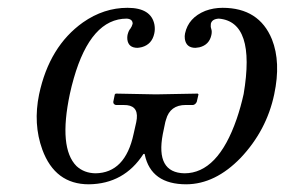

<svg xmlns="http://www.w3.org/2000/svg" viewBox="-20 -462 733 494"><path d="M330.6 -147.9Q338.9 -187.5 307.1 -191.4Q301.8 -191.9 296.9 -191.9H277.8Q271 -193.8 271.5 -200.2L275.4 -219.2L277.8 -221.2Q278.8 -221.2 381.3 -219.2L488.8 -221.2L490.7 -219.2L486.3 -200.2Q483.4 -193.4 477.1 -191.9H458Q417.5 -191.9 407.2 -154.3Q406.2 -150.9 405.3 -147.9L398.9 -117.2Q379.9 -17.6 454.6 -16.1Q540.5 -16.1 588.9 -155.8Q599.6 -187 606.9 -220.2Q638.2 -406.2 543 -414.1Q525.4 -413.1 522.5 -400.9Q521.5 -393.6 523.4 -388.2Q525.9 -381.3 523.9 -372.1Q518.6 -346.7 493.2 -340.3Q488.3 -339.4 482.9 -338.9Q459 -338.9 455.6 -361.8Q454.6 -369.1 456.1 -376Q464.8 -416.5 508.3 -434.1Q529.3 -441.9 552.7 -441.9Q646.5 -441.9 679.7 -360.8Q703.1 -301.8 685.5 -219.2Q666 -126.5 599.1 -55.7Q533.7 11.7 459.5 12.2Q368.7 12.2 352.5 -64Q352.1 -65.4 352.1 -65.9H349.1Q299.3 11.2 208.5 12.2Q121.6 12.2 88.9 -77.1Q64.9 -143.1 80.6 -219.2Q106.9 -342.8 193.4 -404.3Q247.1 -441.9 308.1 -441.9Q369.1 -441.9 377.4 -398.4Q379.4 -386.7 377 -376Q371.1 -348.1 345.2 -340.8Q339.4 -339.4 334 -338.9Q310.1 -338.9 307.6 -360.8Q307.1 -366.7 308.1 -372.1Q311 -383.8 315.4 -388.2Q319.3 -393.6 321.3 -400.9Q321.3 -413.1 306.2 -414.1Q213.9 -414.1 169.9 -260.7Q164.1 -240.7 159.7 -220.2Q130.4 -81.5 176.8 -34.7Q196.3 -16.6 225.6 -16.1Q302.2 -17.1 323.7 -117.2Z"/></svg>

Font: Linux Biolinum Slanted O
Style: Slanted
Weight: 400
Designer: Philipp H. Poll
Foundry: Philipp H. Poll
Version: Version 1.0.4